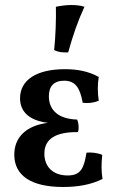

<svg xmlns="http://www.w3.org/2000/svg" viewBox="-20 -740 465 766"><path d="M252 -531C271 -599 290 -655 317 -713C302 -718 283 -720 264 -720C244 -720 223 -717 203 -713C204 -660 202 -598 196 -540C213 -532 229 -530 252 -531ZM388 -122C370 -130 345 -133 325 -131C315 -67 301 -40 250 -40C191 -40 157 -75 157 -127C157 -187 204 -214 291 -213C296 -228 294 -248 288 -263C216 -265 175 -298 175 -356C175 -395 194 -418 236 -418C280 -418 299 -391 310 -330C331 -327 355 -330 374 -338C369 -371 369 -402 374 -433C334 -455 291 -464 239 -464C126 -464 60 -421 60 -348C60 -294 97 -259 171 -250C84 -239 37 -192 37 -123C37 -39 105 6 232 6C290 6 343 -3 389 -26C384 -56 384 -87 388 -122Z"/></svg>

Font: Vollkorn Semibold
Style: Regular
Weight: 600
Designer: Friedrich Althausen
Foundry: Friedrich Althausen
Version: Version 4.015;PS 004.015;hotconv 1.0.88;makeotf.lib2.5.64775